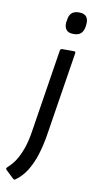

<svg xmlns="http://www.w3.org/2000/svg" viewBox="-143 -722 465 958"><g transform="rotate(10 89.0 -243.0)"><path d="M115 -478Q117 -487 126 -487H185Q195 -487 193 -478L126 -54Q117 3 102 50Q87 97 64.5 133.5Q42 170 8 194Q2 198 -4 192L-44 154Q-50 149 -41 140Q-17 119 0 91Q17 63 29.5 26Q42 -11 49 -59ZM168 -571Q142 -571 131 -584.5Q120 -598 122 -622L124 -632Q126 -657 139 -669.5Q152 -682 177 -682Q203 -682 214 -668.5Q225 -655 223 -632L222 -622Q219 -597 206.5 -584Q194 -571 168 -571Z"/></g></svg>

Font: Sofia Sans Semi Condensed
Style: Italic
Weight: 400
Italic angle: -9°
Designer: Botio Nikoltchev, Ani Petrova
Foundry: lettersoup
Version: Version 4.101